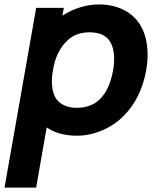

<svg xmlns="http://www.w3.org/2000/svg" viewBox="-30 -598 711 868"><path d="M631 -281Q608.5 -154 529 -74Q486 -31 430.5 -8Q374.5 15.5 318.5 15.5Q235.5 15.5 181 -22L133.5 250H-9.5L133.5 -562.5H258.5L252 -527Q288.5 -551 331.2 -564.5Q374 -578 416.5 -578Q477 -578 525.2 -555.2Q573.5 -532.5 602 -488.5Q627.5 -448 634.5 -394.5Q641.5 -341 631 -281ZM481.5 -281Q494 -357 472 -402Q448 -452 374 -452Q312 -452 272 -412.5Q248 -389.5 231.8 -355.5Q215.5 -321.5 209.5 -281Q202 -241.5 205.8 -207Q209.5 -172.5 225 -150Q255 -110.5 318.5 -110.5Q351.5 -110.5 381 -122.5Q410.5 -134.5 431.5 -160.5Q466.5 -201 481.5 -281Z"/></svg>

Font: Russisch Sans ExtraBold
Style: Italic
Weight: 800
Width: 4
Italic angle: -10°
Designer: Michael Sharanda (font) & Cristiano Sobral (main changes)
Foundry: Michael Sharanda
Version: Version 2.00;September 8, 2020;FontCreator 13.0.0.2681 64-bi